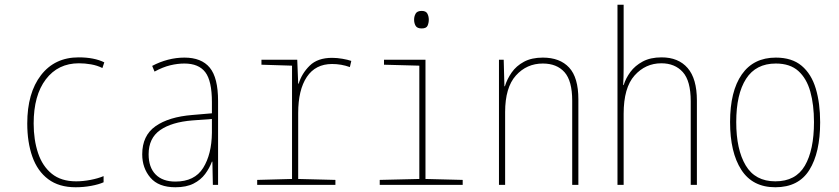

<svg xmlns="http://www.w3.org/2000/svg" viewBox="-20 -780 3540 810"><path d="M299 10Q229 10 183.5 -24Q138 -58 116.5 -119Q95 -180 95 -259Q95 -388 153 -463Q211 -538 312 -538Q377 -538 420 -517L412 -493Q390 -504 364 -508.5Q338 -513 313 -513Q225 -513 173.5 -445.5Q122 -378 122 -259Q122 -190 140.5 -134.5Q159 -79 198.5 -47Q238 -15 301 -15Q330 -15 361.5 -21Q393 -27 417 -37V-11Q397 -2 365 4Q333 10 299 10Z M720 10Q649 10 614.5 -30.5Q580 -71 580 -129Q580 -208 636 -247.5Q692 -287 792 -295L874 -302V-349Q874 -439 846 -475.5Q818 -512 758 -512Q729 -512 698 -504.5Q667 -497 632 -478L622 -502Q654 -519 688.5 -528Q723 -537 758 -537Q830 -537 865 -494.5Q900 -452 900 -354V0H878L876 -98H874Q864 -71 845.5 -46Q827 -21 796.5 -5.5Q766 10 720 10ZM720 -14Q801 -14 837 -71.5Q873 -129 874 -220V-278L792 -272Q704 -265 655.5 -231Q607 -197 607 -129Q607 -74 636.5 -44Q666 -14 720 -14Z M1065 0V-21L1212 -25V-503L1083 -507V-528H1234L1238 -427H1240Q1253 -470 1286.5 -503Q1320 -536 1381 -536Q1402 -536 1425 -532Q1448 -528 1462 -523L1456 -497Q1420 -510 1381 -510Q1311 -510 1274.5 -455.5Q1238 -401 1238 -303V-25L1395 -21V0Z M1759 -660Q1740 -660 1733.5 -671Q1727 -682 1727 -697Q1727 -711 1733.5 -722.5Q1740 -734 1759 -734Q1777 -734 1783 -722.5Q1789 -711 1789 -697Q1789 -684 1784 -672Q1779 -660 1759 -660ZM1582 0V-21L1749 -25V-503L1600 -507V-528H1775V-25L1932 -21V0Z M2085 0V-528H2105L2108 -416H2110Q2119 -446 2138.5 -474Q2158 -502 2190.5 -519.5Q2223 -537 2270 -537Q2342 -537 2381 -495Q2420 -453 2420 -361V0H2394V-355Q2394 -439 2361.5 -475.5Q2329 -512 2270 -512Q2202 -512 2156.5 -461.5Q2111 -411 2111 -307V0Z M2585 0V-760H2611V-494Q2611 -472 2610.5 -456Q2610 -440 2609 -421H2611Q2620 -450 2639.5 -476.5Q2659 -503 2691.5 -520.5Q2724 -538 2771 -538Q2842 -538 2881 -493Q2920 -448 2920 -356V0H2894V-353Q2894 -439 2860.5 -476Q2827 -513 2770 -513Q2703 -513 2657 -461.5Q2611 -410 2611 -300V0Z M3251 10Q3155 10 3107.5 -63.5Q3060 -137 3060 -265Q3060 -395 3109.5 -466Q3159 -537 3253 -537Q3321 -537 3362 -502.5Q3403 -468 3421.5 -406.5Q3440 -345 3440 -264Q3440 -136 3394.5 -63Q3349 10 3251 10ZM3251 -15Q3337 -15 3375.5 -81Q3414 -147 3414 -265Q3414 -338 3398.5 -393.5Q3383 -449 3348 -480.5Q3313 -512 3253 -512Q3169 -512 3127.5 -447.5Q3086 -383 3086 -265Q3086 -149 3126 -82Q3166 -15 3251 -15Z"/></svg>

Font: Noto Sans Mono ExtraCondensed Thin
Style: Regular
Weight: 100
Width: 2
Designer: Monotype Design Team
Foundry: Monotype Imaging Inc.
Version: Version 2.014; ttfautohint (v1.8.4.7-5d5b)